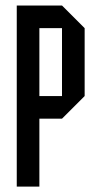

<svg xmlns="http://www.w3.org/2000/svg" viewBox="-20 -687 373 707"><path d="M125 0H41.7V-666.7H208.3L291.7 -583.3V-333.3L208.3 -250H125ZM125 -333.3H208.3V-583.3H125Z"/></svg>

Font: Yulong
Style: Regular
Weight: 400
Designer: GGBotNet
Foundry: f0n7.com
Version: 1.00